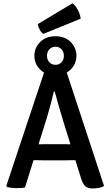

<svg xmlns="http://www.w3.org/2000/svg" viewBox="-20 -1114 657 1142"><path d="M243.5 -687H375.5L599 -7.5Q586.5 0 568 3.5Q549.5 7 531.5 7Q503.5 7 488 -5.8Q472.5 -18.5 461.5 -55L359 -384Q345.5 -427 331.2 -477.5Q317 -528 305.5 -569.5H300Q295 -546.5 287.8 -518.2Q280.5 -490 273 -463.2Q265.5 -436.5 259.5 -416L128.5 1Q117.5 3.5 104.8 4.2Q92 5 78 5Q63.5 5 48 3Q32.5 1 21.5 -2L17.5 -8.5ZM234 -160.5Q229 -160.5 215.8 -160.8Q202.5 -161 189 -161.2Q175.5 -161.5 170.5 -161.5H114L150 -255.5H200Q205 -255.5 217 -255.8Q229 -256 240.8 -256.2Q252.5 -256.5 257.5 -256.5H352Q357.5 -256.5 369.2 -256.2Q381 -256 393.5 -255.8Q406 -255.5 411 -255.5H462L493 -161.5H437Q431.5 -161.5 418 -161.2Q404.5 -161 391 -160.8Q377.5 -160.5 372.5 -160.5ZM184.5 -782Q184.5 -830.5 219.2 -864.5Q254 -898.5 310 -898.5Q365.5 -898.5 400 -864.5Q434.5 -830.5 434.5 -782Q434.5 -734 400 -700Q365.5 -666 310 -666Q254 -666 219.2 -700Q184.5 -734 184.5 -782ZM259.5 -782Q259.5 -759 273.8 -743.8Q288 -728.5 310 -728.5Q332 -728.5 346 -743.8Q360 -759 360 -782Q360 -805.5 346 -820.8Q332 -836 310 -836Q288 -836 273.8 -820.8Q259.5 -805.5 259.5 -782ZM411.5 -1094.5Q422 -1087 432.5 -1072Q443 -1057 450.5 -1039Q458 -1021 460 -1003L238 -912.5Q225 -920.5 215.8 -938Q206.5 -955.5 204.5 -970.5Z"/></svg>

Font: Signika Light Medium
Style: Regular
Weight: 500
Version: Version 2.003;gftools[0.9.32]